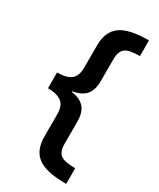

<svg xmlns="http://www.w3.org/2000/svg" viewBox="-209 -740 790 956"><g transform="rotate(30 186.5 -262.5)"><path d="M348.3 150Q232.5 150 184.6 114.2Q136.7 78.3 136.7 0V-127.5Q136.7 -176.7 111.3 -196.7Q85.8 -216.7 31.7 -217.5V-307.5Q88.3 -308.3 112.5 -328.8Q136.7 -349.2 136.7 -397.5V-525Q136.7 -602.5 185 -638.8Q233.3 -675 348.3 -675V-585Q285.8 -585 263.8 -567.5Q241.7 -550 241.7 -505V-380Q241.7 -327.5 217.9 -300Q194.2 -272.5 143.3 -264.2V-260.8Q195 -253.3 218.3 -225.8Q241.7 -198.3 241.7 -145.8V-19.2Q241.7 25.8 263.8 42.9Q285.8 60 348.3 60Z"/></g></svg>

Font: Funnel Sans Medium
Style: Regular
Weight: 500
Version: Version 1.000; Beta; Release 5; Build 24; ttfautohint (v1.8.